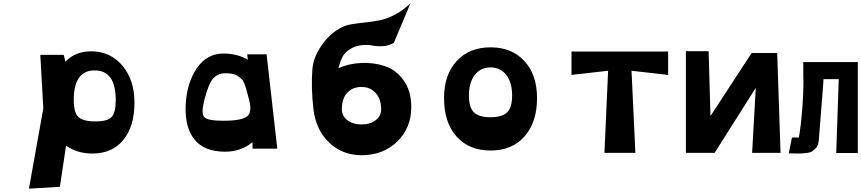

<svg xmlns="http://www.w3.org/2000/svg" viewBox="-20 -887 5149 1148"><path d="M375 -16 338 230 153 241 239 -239 221 -559H361L371 -519Q435 -583 533 -580Q644 -577 714 -492Q784 -407 784 -273Q784 -132 717.5 -50.5Q651 31 533 31Q442 31 375 -16ZM672 -289Q672 -466 546 -466Q421 -466 421 -289Q421 -214 448.5 -187.5Q476 -161 551 -161Q623 -161 647.5 -187.5Q672 -214 672 -289Z M1327 20Q1202 20 1143.5 -52Q1085 -124 1090 -256Q1096 -390 1157 -479.5Q1218 -569 1322 -567Q1402 -565 1462 -530L1458 -562H1574L1638 2H1490V-37Q1420 20 1327 20ZM1315 -165Q1428 -165 1459 -192.5Q1490 -220 1467 -299Q1464 -309 1458.5 -331Q1453 -353 1450 -363Q1447 -373 1440 -390Q1433 -407 1424 -415Q1415 -423 1402 -432.5Q1389 -442 1370 -445.5Q1351 -449 1326 -449Q1285 -449 1256.5 -420Q1228 -391 1202 -290Q1181 -208 1201.5 -186.5Q1222 -165 1315 -165Z M2142 41Q2027 41 1947.5 -35Q1868 -111 1854 -236Q1839 -363 1848 -475Q1854 -546 1904.5 -618Q1955 -690 2024 -724Q2049 -737 2088 -743Q2127 -749 2166 -753Q2205 -757 2249 -765.5Q2293 -774 2341.5 -799.5Q2390 -825 2434 -867L2335 -631Q2305 -613 2269 -611Q2233 -609 2204.5 -615Q2176 -621 2138.5 -616.5Q2101 -612 2068 -590Q2042 -572 2029.5 -550Q2017 -528 2003 -479Q2065 -507 2139 -510.5Q2213 -514 2280.5 -492Q2348 -470 2393.5 -406.5Q2439 -343 2439 -247Q2439 -122 2355 -40.5Q2271 41 2142 41ZM2259 -234Q2259 -294 2226.5 -330.5Q2194 -367 2142 -367Q2087 -367 2055.5 -331.5Q2024 -296 2024 -234Q2024 -194 2057 -168.5Q2090 -143 2142 -143Q2194 -143 2226.5 -168.5Q2259 -194 2259 -234Z M2635 -301Q2635 -440 2710.5 -522Q2786 -604 2913 -604Q3040 -604 3115.5 -522Q3191 -440 3191 -301Q3191 -156 3116.5 -71.5Q3042 13 2913 13Q2784 13 2709.5 -71Q2635 -155 2635 -301ZM3042 -317Q3042 -394 3007 -439Q2972 -484 2913 -484Q2854 -484 2819 -439Q2784 -394 2784 -317Q2784 -242 2815 -214Q2846 -186 2913 -186Q2980 -186 3011 -214Q3042 -242 3042 -317Z M3594 27 3616 -464 3397 -439V-579H3975V-439L3756 -464L3779 27Z M4499 -362 4253 27H4081V-581H4217L4228 -193L4474 -570H4627L4647 27H4477Z M4783 -516H5109V28H4980L4995 -414H4904Q4899 -336 4890.5 -237Q4882 -138 4877 -64Q4876 -41 4871 -24Q4866 -7 4854.5 3Q4843 13 4834 19Q4825 25 4804.5 27.5Q4784 30 4773 30.5Q4762 31 4735 30.5Q4708 30 4696 30L4715 -64Q4730 -66 4738 -65Q4746 -64 4750.5 -64Q4755 -64 4756.5 -68Q4758 -72 4760 -85Q4767 -122 4775.5 -220Q4784 -318 4784 -414H4783Z"/></svg>

Font: OpenDyslexic
Style: Bold
Weight: 800
Designer: Abbie Gonzalez
Version: Version 0.920;hotconv 1.0.109;makeotfexe 2.5.65596